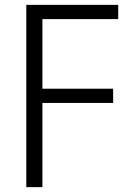

<svg xmlns="http://www.w3.org/2000/svg" viewBox="-20 -770 560 790"><path d="M466.4 -750V-691.4H154.5V-405H445.5V-346.4H154.5V0H88.2V-750Z"/></svg>

Font: Spartan
Style: Regular
Weight: 400
Designer: Matt Bailey, Mirko Velimirovic
Foundry: Matt Bailey
Version: Version 1.005